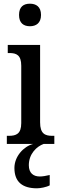

<svg xmlns="http://www.w3.org/2000/svg" viewBox="-20 -779 327 1039"><path d="M142 -637C175 -637 202 -654 202 -698C202 -743 175 -759 142 -759C108 -759 83 -743 83 -698C83 -654 108 -637 142 -637ZM17 0H159C107 14 58 68 58 130C58 206 102 240 180 240C198 240 231 234 249 224V168C229 173 210 176 195 176C161 176 136 158 136 115C136 52 180 13 216 0H274V-44H263C224 -44 197 -55 197 -117V-536H22V-492H31C69 -492 95 -481 95 -423V-113C95 -54 67 -44 28 -44H17Z"/></svg>

Font: Noto Serif Devanagari Condensed Medium
Style: Regular
Weight: 500
Width: 3
Designer: Universal Thirst, Indian Type Foundry and the Monotype Design Team
Foundry: Monotype Imaging Inc.
Version: Version 2.004